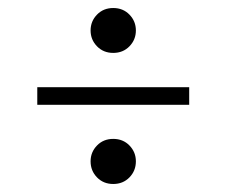

<svg xmlns="http://www.w3.org/2000/svg" viewBox="-20 -470 565 479"><path d="M262.5 -123.5Q287 -123.5 303 -107Q319 -90.5 319 -67.5Q319 -44 303 -27.5Q287 -11 262.5 -11Q238 -11 222 -27.5Q206 -44 206 -67.5Q206 -90.5 222 -107Q238 -123.5 262.5 -123.5ZM262.5 -450Q287 -450 303 -433.5Q319 -417 319 -394Q319 -371 303 -354.5Q287 -338 262.5 -338Q238 -338 222 -354.5Q206 -371 206 -394Q206 -417 222 -433.5Q238 -450 262.5 -450ZM73 -252.5H452V-208.5H73Z"/></svg>

Font: Newsreader 36pt Medium
Style: Regular
Weight: 500
Designer: Hugues Gentile
Foundry: Production Type
Version: Version 1.003